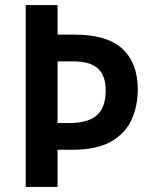

<svg xmlns="http://www.w3.org/2000/svg" viewBox="-20 -734 597 754"><path d="M521 -383Q521 -317 496.5 -263.5Q472 -210 416 -178Q360 -146 266 -146H206V0H81V-714H206V-598H273Q401 -598 461 -542Q521 -486 521 -383ZM254 -251Q325 -251 360 -281Q395 -311 395 -379Q395 -437 364.5 -465Q334 -493 267 -493H206V-251Z"/></svg>

Font: Noto Sans Georgian SemiCondensed SemiBold
Style: Regular
Weight: 600
Width: 4
Designer: Monotype Design Team, Akaki Razmadze
Foundry: Google LLC
Version: Version 2.005; ttfautohint (v1.8.4.7-5d5b)